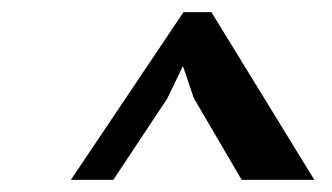

<svg xmlns="http://www.w3.org/2000/svg" viewBox="-20 -731 548 317"><path d="M283 -711H329L499 -434H379L300 -569L282 -622L256 -568L167 -434H97Z"/></svg>

Font: PTSerif
Style: Bold Italic
Weight: 700
Italic angle: -12°
Designer: A.Korolkova, O.Umpeleva, V.Yefimov
Foundry: ParaType Ltd
Version: Version 1.000W OFL; ttfautohint (v1.2) -l 8 -r 50 -G 200 -x 